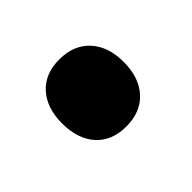

<svg xmlns="http://www.w3.org/2000/svg" viewBox="-49 -307 443 443"><g transform="rotate(45 173.0 -85.5)"><path d="M272 -85Q272 -38 242.5 -11.5Q213 15 162 15Q112 15 82.5 -11.5Q53 -38 53 -85Q53 -132 82.5 -159Q112 -186 162 -186Q213 -186 242.5 -159Q272 -132 272 -85Z"/></g></svg>

Font: Roboto Serif 20pt
Style: Bold Italic
Weight: 700
Italic angle: -10°
Version: Version 1.007